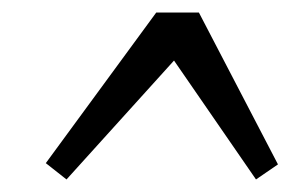

<svg xmlns="http://www.w3.org/2000/svg" viewBox="-20 -589 486 306"><path d="M229 -569H297L423 -327L388 -303L237 -522H284L86 -303L53 -329Z"/></svg>

Font: Rasa
Style: Italic
Weight: 400
Italic angle: -7.10001°
Designer: Anna Giedrys (Yrsa+Rasa design), David Brezina (Yrsa art-direction, Rasa art-direction, design)
Foundry: Rosetta Type Foundry
Version: Version 2.004